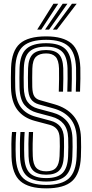

<svg xmlns="http://www.w3.org/2000/svg" viewBox="-20 -1004 494 1032"><path d="M228.2 -65Q180.2 -65 157.8 -87.8Q135.2 -110.5 133.5 -164.2Q131.2 -231.5 135.2 -294.5H157.8Q156.2 -263.2 155.6 -232.2Q155 -201.2 156.2 -164.8Q157.8 -120.5 174.9 -101.9Q192 -83.2 228.2 -83.2Q264.8 -83.2 281.5 -102.4Q298.2 -121.5 300.2 -165Q301.5 -196.2 301.6 -217Q301.8 -237.8 300.8 -260.2Q299.8 -292 286.1 -309.1Q272.5 -326.2 247.2 -333L168 -354Q107 -370.2 74.1 -412.9Q41.2 -455.5 39 -533Q37.8 -584.5 39.5 -640Q42.8 -730.8 86.9 -769.6Q131 -808.5 228 -808.5Q319.2 -808.5 363.8 -770.8Q408.2 -733 411.8 -639.8Q412.5 -617.8 412.1 -581.1Q411.8 -544.5 410.2 -511.2H387.5Q388.8 -543 389.1 -579.1Q389.5 -615.2 388.8 -638.8Q385.8 -720.8 347.8 -755.4Q309.8 -790 228 -790Q143.5 -790 104.4 -755.6Q65.2 -721.2 62.2 -639.2Q61.5 -613.2 61.4 -585.8Q61.2 -558.2 62 -533.8Q63.8 -466 91.5 -428.2Q119.2 -390.5 173.2 -376.2L252 -355Q284.5 -346.5 303.4 -324.4Q322.2 -302.2 323.8 -261Q325.2 -217 323 -164.5Q320.8 -111.2 298.9 -88.1Q277 -65 228.2 -65ZM228.2 -28.2Q157.2 -28.2 123.8 -58.8Q90.2 -89.2 87.5 -162.8Q86.5 -196 87 -231.9Q87.5 -267.8 89.8 -294.5H112.5Q110.5 -267.8 109.9 -233.5Q109.2 -199.2 110.5 -163.5Q112.8 -100.2 140.4 -73.5Q168 -46.8 228.2 -46.8Q289.8 -46.8 316.6 -74.4Q343.5 -102 346 -163.8Q347 -189 347.2 -212.6Q347.5 -236.2 346.5 -261.8Q344.8 -310.2 321.8 -338.1Q298.8 -366 256.8 -377.2L178.2 -398.2Q137.5 -409 112 -439.4Q86.5 -469.8 85 -534.5Q84.2 -562.2 84.4 -587Q84.5 -611.8 85.2 -638.8Q87.8 -710.8 121.4 -741.2Q155 -771.8 228 -771.8Q298.2 -771.8 330.8 -741Q363.2 -710.2 365.8 -638Q366.5 -615.8 366.1 -579.9Q365.8 -544 364.5 -511.2H341.8Q343 -545 343.4 -580Q343.8 -615 343 -637.2Q340.8 -701.2 312.9 -727.2Q285 -753.2 228 -753.2Q168.2 -753.2 139.2 -727.5Q110.2 -701.8 108.2 -638.2Q106.5 -587 107.8 -535Q109 -483 128.2 -456.5Q147.5 -430 183.5 -420.2L261.8 -399.2Q309.5 -386.5 338.4 -354.1Q367.2 -321.8 369.5 -262.8Q370.5 -236.5 370.2 -214Q370 -191.5 368.8 -162.8Q366 -91.5 333.6 -59.9Q301.2 -28.2 228.2 -28.2ZM228.2 8.5Q134.5 8.5 89.9 -29.9Q45.2 -68.2 41.8 -161Q40.8 -191.2 41.1 -229.4Q41.5 -267.5 44.5 -294.5H67.2Q65 -273 64.1 -237.1Q63.2 -201.2 64.8 -162Q67.8 -78.8 106.8 -44.4Q145.8 -10 228.2 -10Q312.5 -10 350.5 -45.2Q388.5 -80.5 391.8 -162Q392.8 -187 393.1 -211.8Q393.5 -236.5 392.5 -263.8Q390 -329 357.2 -367.4Q324.5 -405.8 266.5 -421.5L188.8 -443Q160.5 -450.8 146.1 -471.6Q131.8 -492.5 130.8 -535.8Q130 -563 130.1 -586.4Q130.2 -609.8 131 -637.8Q132.8 -689.2 155.4 -712.1Q178 -735 228 -735Q273.8 -735 295.9 -712.9Q318 -690.8 320 -636.8Q320.8 -614 320.4 -579.4Q320 -544.8 318.8 -511.2H296Q297 -545.8 297.5 -579Q298 -612.2 297.2 -636.2Q295.5 -681.2 278.5 -699Q261.5 -716.8 228 -716.8Q191.8 -716.8 173.5 -699Q155.2 -681.2 153.8 -635.5Q153.2 -611.2 153.1 -586.5Q153 -561.8 153.5 -536.5Q154.5 -501.2 164.6 -486.1Q174.8 -471 194 -465.8L271.5 -443.8Q338.8 -424.8 375.8 -380.4Q412.8 -336 415.2 -264.8Q416.2 -240.2 416 -212.6Q415.8 -185 414.8 -161Q411 -70.2 367.8 -30.9Q324.5 8.5 228.2 8.5ZM180 -845 267.2 -984H292.8L201.8 -845ZM264.5 -845 366.8 -984H392.2L286.2 -845ZM222.2 -845 317 -984H342.5L243.8 -845Z"/></svg>

Font: Big Shoulders Inline Text
Style: Bold
Weight: 700
Designer: Patric King
Foundry: XO Type Co
Version: Version 1.000